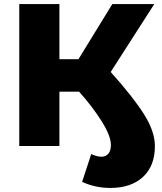

<svg xmlns="http://www.w3.org/2000/svg" viewBox="-20 -720 801 947"><path d="M744 1Q744 98 685.5 152.5Q627 207 524 207Q450 207 385 177L430 40Q459 53 480 53Q502 53 514.5 38Q527 23 527 -5Q527 -49 482 -121Q437 -193 370 -268H273V0H75V-700H273V-428H367L534 -700H741L526 -365Q638 -240 691 -155.5Q744 -71 744 1Z"/></svg>

Font: CMG Sans ExtraBold
Style: Regular
Weight: 800
Designer: Julieta Ulanovsky
Foundry: Julieta Ulanovsky
Version: Version 7.200